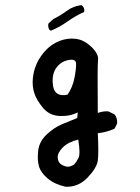

<svg xmlns="http://www.w3.org/2000/svg" viewBox="-20 -586 540 739"><path d="M232.4 132.8Q189.5 123 163.1 100.6Q136.7 78.1 129.9 53.7Q123 29.3 127 -5.9Q130.9 -41 159.2 -67.9Q187.5 -94.7 217.8 -107.4Q248 -120.1 277.3 -131.8L279.3 -153.3Q248 -137.7 209 -139.6Q169.9 -141.6 145.5 -170.9Q121.1 -200.2 112.3 -226.6Q103.5 -252.9 106.4 -284.2Q109.4 -315.4 122.1 -342.8Q134.8 -370.1 157.2 -393.6Q179.7 -417 210 -428.7Q240.2 -440.4 272 -436.5Q303.7 -432.6 332 -405.3Q360.4 -377.9 357.4 -355Q354.5 -332 356.4 -151.4Q379.9 -159.2 397.5 -157.2L420.9 -145.5Q432.6 -131.8 430.7 -110.4L420.9 -90.8Q391.6 -77.1 356.4 -73.2Q360.4 3.9 356.4 32.2Q352.5 60.5 316.9 97.7Q281.2 134.8 232.4 132.8ZM265.6 46.9Q274.4 37.1 282.2 21.5Q290 5.9 281.2 -48.8Q242.2 -39.1 221.7 -18.6Q201.2 2 202.1 20.5Q203.1 39.1 215.8 46.9Q228.5 54.7 239.3 55.7Q250 56.6 265.6 46.9ZM240.2 -221.7Q259.8 -251 266.6 -286.1Q273.4 -321.3 272.9 -340.8Q272.5 -360.4 244.1 -355Q215.8 -349.6 198.7 -327.6Q181.6 -305.7 182.6 -272Q183.6 -238.3 198.7 -227.1Q213.9 -215.8 240.2 -221.7ZM175.8 -467.8 169.9 -471.7Q164.1 -481.4 166 -495.1L185.5 -512.7Q212.9 -526.4 237.3 -544.4Q261.7 -562.5 293.9 -566.4Q307.6 -555.7 303.7 -540Q269.5 -524.4 239.3 -502.9Q209 -481.4 175.8 -467.8Z"/></svg>

Font: NaikaiFont
Style: Regular-Lite
Weight: 400
Version: Version 1.67